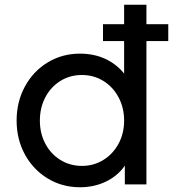

<svg xmlns="http://www.w3.org/2000/svg" viewBox="-20 -777 729 809"><path d="M50 -269Q50 -348 85 -412.5Q120 -477 181 -514Q242 -551 317 -551Q376 -551 423.5 -529Q471 -507 503 -467V-604H414V-675H503V-757H597V-675H689V-604H597V0H506V-79Q476 -36 426.5 -12Q377 12 317 12Q242 12 181 -25Q120 -62 85 -126Q50 -190 50 -269ZM325 -78Q375 -78 415.5 -103Q456 -128 479.5 -171.5Q503 -215 503 -269Q503 -323 479.5 -367Q456 -411 415.5 -436Q375 -461 325 -461Q275 -461 234.5 -436Q194 -411 171 -367Q148 -323 148 -269Q148 -215 171 -171.5Q194 -128 234.5 -103Q275 -78 325 -78Z"/></svg>

Font: Evergrow Sans 
Style: Medium
Weight: 500
Foundry: 10Web
Version: Version 1.000